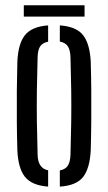

<svg xmlns="http://www.w3.org/2000/svg" viewBox="-20 -703 411 730"><path d="M46 -131.5Q44.5 -181.5 44 -240.2Q43.5 -299 44 -358.2Q44.5 -417.5 46 -468.5Q49 -537 75 -569.5Q101 -602 163 -606.5V-544.5Q142 -540.5 132.8 -526.8Q123.5 -513 123 -485Q121 -417.5 120.2 -358.8Q119.5 -300 120.2 -241Q121 -182 123 -115Q124 -63 163 -55.5V6.5Q101 2 75 -30.5Q49 -63 46 -131.5ZM207.5 6.5V-55Q228.5 -59 237.8 -73Q247 -87 248 -115Q250 -182.5 250.8 -241.2Q251.5 -300 250.8 -358.8Q250 -417.5 248 -485Q247 -513.5 237.8 -527.2Q228.5 -541 207.5 -545V-606.5Q270.5 -602 296 -569.2Q321.5 -536.5 325 -468.5Q326.5 -418.5 327 -359.8Q327.5 -301 327 -241.8Q326.5 -182.5 325 -131.5Q321.5 -63 296 -30.2Q270.5 2.5 207.5 6.5ZM70.5 -683H301.5V-640H70.5Z"/></svg>

Font: Big Shoulders Stencil Display Medium
Style: Regular
Weight: 500
Designer: Patric King
Foundry: XO Type Co
Version: Version 1.000